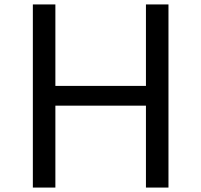

<svg xmlns="http://www.w3.org/2000/svg" viewBox="-20 -845 907 865"><path d="M128 0H229.5V-369H637.5V0H739V-825H637.5V-458H229.5V-825H128Z"/></svg>

Font: Spartan Medium
Style: Regular
Weight: 500
Designer: Matt Bailey, Mirko Velimirovic
Foundry: Matt Bailey
Version: Version 1.003; ttfautohint (v1.8.3)